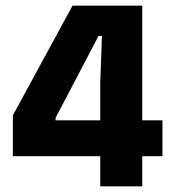

<svg xmlns="http://www.w3.org/2000/svg" viewBox="-20 -659 611 679"><path d="M334.5 0V-366L340.5 -532H328.5L176.5 -242V-180L117 -233.5H554.5V-106.5H25.5V-251L236.5 -639H483V0Z"/></svg>

Font: Anek Gurmukhi Medium
Style: Bold
Weight: 700
Version: Version 1.003